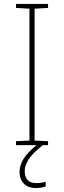

<svg xmlns="http://www.w3.org/2000/svg" viewBox="-20 -734 323 971"><path d="M105 131C105 80 151 36 197 0H223V-20L155 -23V-690L223 -694V-714H61V-694L129 -690V-23L61 -20V0H165C105 48 79 90 79 135C79 190 115 217 161 217C182 217 200 213 211 209V185C200 189 182 192 163 192C124 192 105 170 105 131Z"/></svg>

Font: Noto Sans Arabic UI Th
Style: Regular
Weight: 100
Designer: Monotype Design Team, Nadine Chahine and Nizar Qandah
Foundry: Monotype Imaging Inc.
Version: Version 2.010